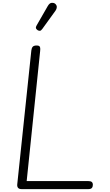

<svg xmlns="http://www.w3.org/2000/svg" viewBox="-20 -1322 769 1342"><path d="M132 0Q114 0 106.5 -8.8Q99 -17.5 100.5 -33L199 -969Q201 -986.5 208.8 -995.2Q216.5 -1004 237 -1004Q249 -1004 254.5 -999.8Q260 -995.5 261 -986.8Q262 -978 260.5 -964.5L166.5 -56.5H595Q614 -56.5 621.5 -50Q629 -43.5 629 -30Q629 -16.5 622 -8.2Q615 0 596 0ZM244 -1110.5Q236 -1115.5 232 -1123Q228 -1130.5 237 -1146L314 -1280Q326.5 -1301.5 341.8 -1302.2Q357 -1303 366 -1295.5Q377.5 -1285 377 -1272.2Q376.5 -1259.5 368 -1247.5L275.5 -1119.5Q266.5 -1107 258.8 -1106.8Q251 -1106.5 244 -1110.5Z"/></svg>

Font: Edu SA Hand Cursive
Style: Regular
Weight: 400
Designer: Tina and Corey Anderson, Eben Sorkin, Mirko Velimirovic
Foundry: Google for Education
Version: Version 2.000